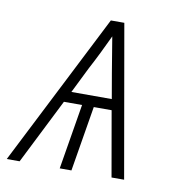

<svg xmlns="http://www.w3.org/2000/svg" viewBox="-71 -583 636 646"><g transform="rotate(10 246.5 -260.0)"><path d="M-7 0 257 -520H303L394 0H351L312 -223H251L214 0H174L211 -223H149L37 0ZM168 -260H306L291 -347Q286 -377 281 -407.5Q276 -438 271 -468Q257 -438 242 -407.5Q227 -377 211 -347Z"/></g></svg>

Font: Iosevka SS04 Extralight
Style: Italic
Weight: 200
Italic angle: -9°
Monospace: yes
Designer: Belleve Invis
Foundry: Belleve Invis
Version: Version 19.0.0; ttfautohint (v1.8.4)